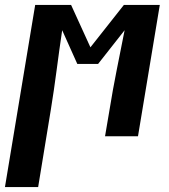

<svg xmlns="http://www.w3.org/2000/svg" viewBox="-62 -550 682 775"><path d="M-42 205 80 -530H225L303 -359L438 -530H583L495 0H362L380 -106Q393 -187 409 -267Q425 -347 441 -428L334 -292H250L189 -428Q177 -347 166.5 -266.5Q156 -186 143 -106L92 205Z"/></svg>

Font: Iosevka Slab XBdExObl
Style: Regular
Weight: 800
Width: 7
Italic angle: -9°
Monospace: yes
Designer: Belleve Invis
Foundry: Belleve Invis
Version: Version 11.1.0; ttfautohint (v1.8.3)